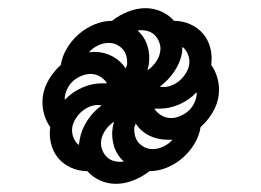

<svg xmlns="http://www.w3.org/2000/svg" viewBox="-20 -575 640 470"><path d="M273 -179Q275 -179 277.5 -179Q280 -179 283 -180Q266 -195 259 -217.5Q252 -240 256 -264L259 -277Q247 -269 238.5 -257Q230 -245 228 -233Q226 -222 229 -212Q232 -202 238 -194.5Q244 -187 253 -183Q262 -179 273 -179ZM288 -407Q288 -409 289 -411.5Q290 -414 291 -416Q292 -427 289.5 -437Q287 -447 281 -454Q275 -461 266 -465.5Q257 -470 246 -470Q233 -470 219.5 -463.5Q206 -457 198 -447Q201 -447 204 -447.5Q207 -448 211 -448Q235 -448 255.5 -437Q276 -426 288 -407ZM341 -403Q353 -411 361.5 -423Q370 -435 372 -448Q374 -458 371 -468Q368 -478 362 -485.5Q356 -493 347 -497Q338 -501 327 -501Q325 -501 322.5 -501Q320 -501 317 -500Q334 -485 341 -462.5Q348 -440 344 -416ZM399 -286Q409 -286 420 -290.5Q431 -295 439.5 -302Q448 -309 453.5 -319Q459 -329 461 -340Q461 -342 461.5 -344.5Q462 -347 461 -349Q443 -330 419 -319.5Q395 -309 371 -309H358Q364 -299 375 -292.5Q386 -286 399 -286ZM139 -331Q157 -350 181 -360.5Q205 -371 229 -371H242Q236 -381 225 -387.5Q214 -394 202 -394Q191 -394 180 -389.5Q169 -385 160.5 -378Q152 -371 146.5 -361Q141 -351 139 -340Q139 -338 138.5 -335.5Q138 -333 139 -331ZM173 -220 175 -233Q179 -257 193.5 -279.5Q208 -302 229 -317Q227 -317 224.5 -317.5Q222 -318 220 -318Q209 -318 198.5 -313.5Q188 -309 180 -302Q172 -295 165.5 -285Q159 -275 157 -264Q155 -251 159.5 -239Q164 -227 173 -220ZM354 -210Q367 -210 380.5 -216.5Q394 -223 402 -233H390Q365 -233 344.5 -243.5Q324 -254 312 -273Q312 -271 311 -268.5Q310 -266 309 -264Q308 -253 310.5 -243Q313 -233 319 -226Q325 -219 334 -214.5Q343 -210 354 -210ZM380 -362Q391 -362 401.5 -366.5Q412 -371 420 -378Q428 -385 434.5 -395Q441 -405 443 -416Q445 -429 440.5 -441Q436 -453 427 -460Q426 -457 426 -454Q426 -451 426 -448Q422 -423 407 -400.5Q392 -378 371 -363Q373 -363 375.5 -362.5Q378 -362 380 -362ZM264 -125Q243 -125 224.5 -133.5Q206 -142 194 -156Q173 -156 154 -164.5Q135 -173 122.5 -188Q110 -203 105 -223Q100 -243 103 -264Q92 -279 87 -299Q82 -319 85 -340Q88 -361 100 -381Q112 -401 129 -416Q132 -437 144 -457Q156 -477 173.5 -492Q191 -507 212 -515.5Q233 -524 254 -524Q272 -538 293.5 -546.5Q315 -555 336 -555Q357 -555 375.5 -546.5Q394 -538 406 -524Q427 -524 446 -515.5Q465 -507 477.5 -492Q490 -477 495 -457Q500 -437 497 -416Q508 -401 513 -381Q518 -361 515 -340Q512 -319 500 -299Q488 -279 471 -264Q468 -243 456 -223Q444 -203 426.5 -188Q409 -173 388 -164.5Q367 -156 346 -156Q328 -142 306.5 -133.5Q285 -125 264 -125Z"/></svg>

Font: Iosevka HT Extrabold Extended
Style: Italic
Weight: 800
Width: 7
Italic angle: -9°
Monospace: yes
Designer: Belleve Invis
Foundry: Belleve Invis
Version: Version 32.3.0; ttfautohint (v1.8.4)